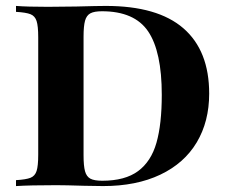

<svg xmlns="http://www.w3.org/2000/svg" viewBox="-20 -628 770 648"><path d="M686 -312Q686 -218 644 -147.5Q602 -77 521 -38.5Q440 0 328 0L264 -1Q200 -3 170 -3Q81 -3 34 0V-20Q68 -22 83 -28Q98 -34 103.5 -51Q109 -68 109 -106V-502Q109 -540 103.5 -557Q98 -574 83 -580Q68 -586 34 -588V-608Q72 -605 141 -605L237 -606Q311 -608 337 -608Q512 -608 599 -532.5Q686 -457 686 -312ZM262 -504V-104Q262 -68 267 -50Q272 -32 285 -25Q298 -18 325 -18Q402 -18 446 -50.5Q490 -83 508 -146Q526 -209 526 -308Q526 -454 480 -522Q434 -590 324 -590Q298 -590 285 -583Q272 -576 267 -558Q262 -540 262 -504Z"/></svg>

Font: Playfair Display SC
Style: Bold
Weight: 700
Designer: Claus Eggers Sørensen
Foundry: Claus Eggers Sørensen
Version: Version 1.200; ttfautohint (v1.6)